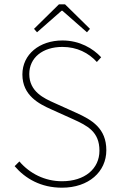

<svg xmlns="http://www.w3.org/2000/svg" viewBox="-20 -860 556 892"><path d="M268 12C392 12 474 -62 474 -162C474 -264 407 -303 334 -336L232 -382C185 -403 116 -434 116 -516C116 -592 178 -642 270 -642C338 -642 392 -614 430 -572L450 -594C412 -635 350 -672 270 -672C164 -672 84 -608 84 -514C84 -416 162 -377 218 -352L320 -306C386 -276 442 -248 442 -160C442 -76 374 -18 268 -18C188 -18 118 -54 70 -110L48 -88C98 -30 170 12 268 12ZM152 -710 266 -810H270L384 -710L398 -726L282 -840H254L138 -726Z"/></svg>

Font: Source Sans Pro ExtraLight
Style: Regular
Weight: 200
Designer: Paul D. Hunt
Foundry: Adobe Systems Incorporated
Version: Version 3.006;hotconv 1.0.111;makeotfexe 2.5.65597